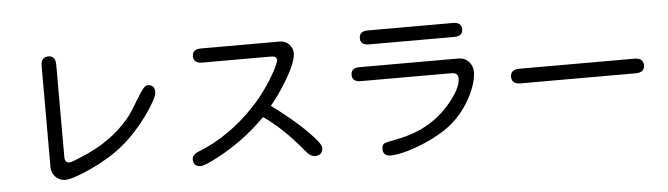

<svg xmlns="http://www.w3.org/2000/svg" viewBox="-48 -953 4097 1177"><g transform="rotate(-5 2000.0 -365.0)"><path d="M314 4Q280 4 255 -20.5Q230 -45 230 -80V-704Q230 -759 276 -759Q320 -759 320 -704V-136Q320 -100 349 -100Q356 -100 381.5 -109.5Q407 -119 443.5 -135Q480 -151 519 -172Q558 -193 591 -217Q656 -261 715 -328Q737 -353 758.5 -387Q780 -421 799.5 -454Q819 -487 836 -508.5Q853 -530 866 -530Q910 -530 910 -485Q910 -466 890 -429Q870 -392 837 -346Q804 -300 763 -255Q722 -210 680 -175Q637 -139 584 -107Q531 -75 477.5 -50Q424 -25 380.5 -10.5Q337 4 314 4Z M1149 -8Q1103 -8 1103 -53Q1103 -84 1154 -102Q1240 -136 1328.5 -197Q1417 -258 1498.5 -345.5Q1580 -433 1642 -545Q1671 -600 1671 -614Q1671 -639 1638 -639H1213Q1159 -639 1159 -683Q1159 -726 1213 -726H1697Q1732 -726 1754.5 -702Q1777 -678 1777 -649Q1777 -575 1658 -402L1609 -338Q1671 -292 1723.5 -248.5Q1776 -205 1817 -164Q1900 -81 1900 -56Q1900 -8 1851 -8Q1822 -8 1790 -50Q1737 -115 1678.5 -171.5Q1620 -228 1555 -274Q1418 -136 1251 -49Q1173 -8 1149 -8Z M2241 -661Q2188 -661 2188 -703Q2188 -747 2241 -747H2765Q2818 -747 2818 -703Q2818 -661 2765 -661ZM2314 29Q2267 29 2267 -16Q2267 -38 2281 -48Q2288 -53 2362 -67Q2559 -105 2679 -238Q2770 -340 2770 -405Q2770 -441 2728 -441H2171Q2118 -441 2118 -484Q2118 -527 2171 -527H2778Q2817 -527 2842 -501Q2867 -475 2867 -437Q2867 -395 2846 -339Q2825 -283 2787 -227.5Q2749 -172 2698 -129Q2660 -97 2608.5 -68.5Q2557 -40 2502 -18Q2447 4 2397.5 16.5Q2348 29 2314 29Z M3146 -342Q3091 -342 3091 -387Q3091 -432 3146 -432H3853Q3909 -432 3909 -386Q3909 -342 3853 -342Z"/></g></svg>

Font: Huninn
Style: Regular
Weight: 400
Designer: justfont
Foundry: justfont
Version: Version 1.003